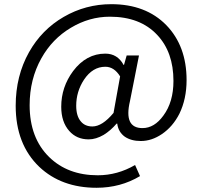

<svg xmlns="http://www.w3.org/2000/svg" viewBox="-20 -725 964 914"><path d="M439.5 168.9Q272.5 168.9 167 69.3Q54.7 -38.1 54.7 -221.7Q54.7 -363.3 118.2 -476.6Q178.7 -584 283.2 -644.5Q387.7 -705.1 509.8 -705.1Q673.8 -705.1 771.5 -605.5Q868.2 -505.9 868.2 -343.8Q868.2 -253.9 834 -183.6Q802.7 -122.1 751 -86.9Q702.1 -53.7 650.4 -53.7Q604.5 -53.7 574.2 -74.2Q543 -96.7 538.1 -136.7H535.2Q506.8 -103.5 473.6 -83Q436.5 -61.5 402.3 -61.5Q344.7 -61.5 309.6 -101.6Q271.5 -144.5 271.5 -216.8Q271.5 -310.5 328.1 -386.7Q390.6 -469.7 481.4 -469.7Q539.1 -469.7 568.4 -416H570.3L583 -460.9H641.6L620.1 -351.6L598.6 -243.2Q568.4 -115.2 658.2 -115.2Q714.8 -115.2 757.8 -174.8Q805.7 -239.3 805.7 -339.8Q805.7 -476.6 728.5 -558.6Q647.5 -645.5 502.9 -645.5Q405.3 -645.5 317.4 -592.8Q228.5 -540 176.8 -447.3Q121.1 -347.7 121.1 -224.6Q121.1 -68.4 213.9 22.5Q302.7 109.4 445.3 109.4Q539.1 109.4 623 60.5L646.5 113.3Q553.7 168.9 439.5 168.9ZM419.9 -123Q466.8 -123 520.5 -187.5L536.1 -274.4L551.8 -361.3Q523.4 -407.2 481.4 -407.2Q420.9 -407.2 379.9 -345.7Q342.8 -289.1 342.8 -221.7Q342.8 -171.9 365.2 -146.5Q384.8 -123 419.9 -123Z"/></svg>

Font: Bpmf GenSeki Gothic R
Style: R
Weight: 400
Foundry: But Ko
Version: Version 1.320